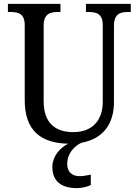

<svg xmlns="http://www.w3.org/2000/svg" viewBox="-20 -734 703 994"><path d="M379 240C398 240 431 234 450 224V170C428 175 409 178 392 178C356 178 328 159 328 115C328 59 366 21 402 5C512 -15 570 -91 570 -205V-600C570 -663 603 -672 645 -672H657V-714H425V-672H437C479 -672 512 -663 512 -604V-207C512 -116 463 -50 359 -50C270 -50 206 -94 206 -210V-600C206 -663 239 -672 282 -672H293V-714H21V-672H33C75 -672 108 -663 108 -604V-216C108 -56 193 7 333 10C288 32 251 78 251 130C251 206 299 240 379 240Z"/></svg>

Font: Noto Serif Ethiopic SemiCondensed
Style: Regular
Weight: 400
Width: 4
Designer: Monotype Design Team
Foundry: Monotype Imaging Inc.
Version: Version 2.102